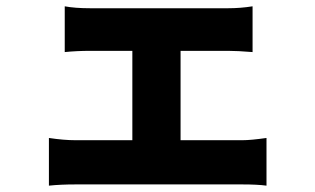

<svg xmlns="http://www.w3.org/2000/svg" viewBox="-20 -552 996 608"><path d="M219.1 32Q171.9 32 134.9 35.9V-115.1Q182.2 -108 219.1 -108H399.1V-391H266Q223.4 -391 185 -387.1V-532Q217.3 -525.9 266 -525.9H702.1Q741.5 -525.9 779.8 -532V-387.1Q732.2 -391 702.1 -391H551.8V-108H747.2Q774.1 -108 823.9 -115.1V35.9Q795.1 32 747.2 32Z"/></svg>

Font: Karasuma Gothic
Style: Black
Weight: 900
Designer: Rasmus Andersson / Ryoko Nishizuka
Foundry: Genbu
Version: Version 1.00